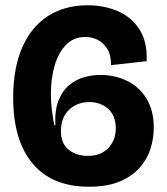

<svg xmlns="http://www.w3.org/2000/svg" viewBox="-20 -694 632 728"><path d="M317 14Q178 14 104 -73.5Q30 -161 30 -324Q30 -436 64.5 -514.5Q99 -593 162.5 -633.5Q226 -674 312 -674Q374 -674 426 -652Q478 -630 508.5 -583Q539 -536 536 -462L401 -447Q401 -488 385 -511.5Q369 -535 347 -544.5Q325 -554 304 -554Q260 -554 231 -524.5Q202 -495 187.5 -446.5Q173 -398 173 -338Q173 -310 176.5 -279Q180 -248 186 -219H190Q187 -277 202.5 -314.5Q218 -352 244.5 -373Q271 -394 301.5 -402Q332 -410 360 -410Q415 -410 461.5 -387.5Q508 -365 535.5 -320Q563 -275 563 -210Q563 -169 550.5 -129.5Q538 -90 509 -57.5Q480 -25 433 -5.5Q386 14 317 14ZM312 -103Q363 -103 391 -133Q419 -163 419 -207Q419 -255 390.5 -281Q362 -307 319 -307Q272 -307 241.5 -277.5Q211 -248 211 -197Q211 -150 240 -126.5Q269 -103 312 -103Z"/></svg>

Font: Bricolage Grotesque 96pt Bricolage Grotesque 48pt Regular
Style: Bold
Weight: 700
Designer: Mathieu Triay
Foundry: Atelier Triay
Version: Version 1.001; ttfautohint (v1.8.4.7-5d5b);gftools[0.9.33.de